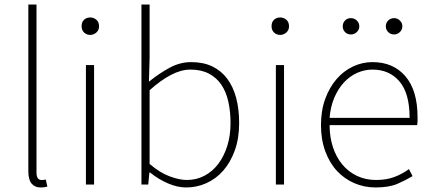

<svg xmlns="http://www.w3.org/2000/svg" viewBox="-20 -814 1904 847"><path d="M159 13Q134 13 119.5 -4Q105 -21 105 -59V-794H141V-53Q141 -20 163 -20Q166 -20 169.5 -20Q173 -20 182 -22L189 9Q182 11 176 12Q170 13 159 13Z M359 -527H395V0H359ZM378 -660Q362 -660 351 -670.5Q340 -681 340 -698Q340 -717 351 -727Q362 -737 378 -737Q393 -737 405 -727Q417 -717 417 -698Q417 -681 405 -670.5Q393 -660 378 -660Z M604 -794H640V-560L637 -454Q639 -456 640 -456Q682 -490 728 -515Q774 -540 823 -540Q877 -540 916.5 -521Q956 -502 982.5 -466.5Q1009 -431 1022 -381.5Q1035 -332 1035 -271Q1035 -204 1016 -151Q997 -98 965 -61.5Q933 -25 890.5 -6Q848 13 801 13Q763 13 721 -5Q679 -23 642 -53H639L634 0H604ZM640 -91Q685 -52 728.5 -36Q772 -20 804 -20Q846 -20 881.5 -38.5Q917 -57 942.5 -90.5Q968 -124 982.5 -170Q997 -216 997 -271Q997 -321 987.5 -364.5Q978 -408 957 -439.5Q936 -471 902 -489Q868 -507 820 -507Q779 -507 734 -483.5Q689 -460 640 -416Z M1197 -527H1233V0H1197ZM1216 -660Q1200 -660 1189 -670.5Q1178 -681 1178 -698Q1178 -717 1189 -727Q1200 -737 1216 -737Q1231 -737 1243 -727Q1255 -717 1255 -698Q1255 -681 1243 -670.5Q1231 -660 1216 -660Z M1637 13Q1587 13 1543 -6Q1499 -25 1466.5 -60Q1434 -95 1415 -146.5Q1396 -198 1396 -262Q1396 -327 1415 -378.5Q1434 -430 1465.5 -466Q1497 -502 1538 -521Q1579 -540 1623 -540Q1715 -540 1768.5 -477.5Q1822 -415 1822 -297Q1822 -289 1822 -280Q1822 -271 1820 -262H1434Q1434 -210 1448.5 -165.5Q1463 -121 1490 -88.5Q1517 -56 1555 -38Q1593 -20 1639 -20Q1684 -20 1719 -33Q1754 -46 1784 -68L1800 -37Q1770 -19 1733 -3Q1696 13 1637 13ZM1787 -294Q1787 -402 1742.5 -454.5Q1698 -507 1623 -507Q1588 -507 1555.5 -492.5Q1523 -478 1497.5 -450.5Q1472 -423 1455 -383.5Q1438 -344 1434 -294ZM1528 -662Q1512 -662 1502 -672.5Q1492 -683 1492 -698Q1492 -713 1502 -723.5Q1512 -734 1528 -734Q1543 -734 1554 -723.5Q1565 -713 1565 -698Q1565 -683 1554 -672.5Q1543 -662 1528 -662ZM1719 -662Q1703 -662 1692.5 -672.5Q1682 -683 1682 -698Q1682 -713 1692.5 -723.5Q1703 -734 1719 -734Q1733 -734 1744 -723.5Q1755 -713 1755 -698Q1755 -683 1744 -672.5Q1733 -662 1719 -662Z"/></svg>

Font: Kinto Sans Thin
Style: Regular
Weight: 100
Designer: Authors: Ryoko NISHIZUKA  (kana & ideographs); Paul D. Hunt (Latin, Greek & Cyrillic); Wenlong ZHANG  (bopomofo); Sandol
Foundry: Adobe Systems Incorporated, ookami Inc.
Version: Version 0.001